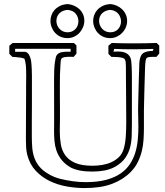

<svg xmlns="http://www.w3.org/2000/svg" viewBox="-20 -914 832 966"><path d="M535.6 -893.6Q551.8 -892.1 566.9 -885.5Q582 -878.9 593.8 -867.9Q605.5 -856.9 612.5 -841.8Q619.6 -826.7 619.6 -808.1Q619.6 -791.5 612.8 -775.9Q606 -760.3 594.2 -748.3Q582.5 -736.3 567.1 -729.2Q551.8 -722.2 534.2 -722.2Q514.6 -722.2 498.8 -729.5Q482.9 -736.8 471.9 -749Q460.9 -761.2 454.8 -776.9Q448.7 -792.5 448.7 -809.1Q448.7 -823.2 453.6 -837.4Q458.5 -851.6 468.8 -863.3Q479 -875 494.4 -883.1Q509.8 -891.1 530.8 -893.1ZM534.2 -864.3Q522.9 -863.3 512.9 -859.4Q502.9 -855.5 495.1 -848.4Q487.3 -841.3 482.9 -831.3Q478.5 -821.3 478.5 -808.6Q478.5 -797.9 482.7 -787.4Q486.8 -776.9 494.1 -769Q501.5 -761.2 511.7 -756.3Q522 -751.5 534.7 -751.5Q547.9 -751.5 558.1 -756.1Q568.4 -760.7 575.2 -768.6Q582 -776.4 585.4 -786.1Q588.9 -795.9 588.9 -806.2Q588.9 -816.4 585.4 -826.4Q582 -836.4 575.4 -844.5Q568.8 -852.5 558.6 -857.9Q548.3 -863.3 534.2 -864.3ZM320.8 -893.6Q336.4 -892.1 351.3 -886Q366.2 -879.9 377.9 -869.4Q389.6 -858.9 397 -843.8Q404.3 -828.6 404.3 -809.6Q404.3 -793 397.7 -777.1Q391.1 -761.2 379.9 -749Q368.7 -736.8 353 -729.5Q337.4 -722.2 319.3 -722.2Q299.8 -722.2 283.9 -729.5Q268.1 -736.8 257.1 -749Q246.1 -761.2 240 -776.9Q233.9 -792.5 233.9 -809.1Q233.9 -823.2 238.8 -837.4Q243.7 -851.6 253.9 -863.3Q264.2 -875 279.5 -883.1Q294.9 -891.1 315.9 -893.1ZM319.3 -864.3Q308.1 -863.3 298.1 -859.4Q288.1 -855.5 280.3 -848.4Q272.5 -841.3 268.1 -831.3Q263.7 -821.3 263.7 -808.6Q263.7 -797.9 267.8 -787.4Q272 -776.9 279.3 -769Q286.6 -761.2 296.9 -756.3Q307.1 -751.5 319.8 -751.5Q333 -751.5 343.3 -756.3Q353.5 -761.2 360.6 -769Q367.7 -776.9 371.1 -786.9Q374.5 -796.9 374.5 -807.6Q374.5 -828.1 361.1 -845Q347.7 -861.8 319.3 -864.3ZM26.9 -643.1V-683.6Q30.8 -687.5 34.9 -690.7Q39.1 -693.8 43.5 -697.8H352.1Q357.9 -690.9 364.7 -685.1V-644.5Q360.8 -640.1 357.7 -636Q354.5 -631.8 350.6 -627.9Q345.2 -627.9 339.6 -628.2Q334 -628.4 328.1 -628.4Q318.4 -628.4 308.6 -627.2Q298.8 -626 290.5 -621.1Q285.6 -614.7 285.4 -605.2Q285.2 -595.7 284.2 -588.4Q282.2 -562 281.7 -536.4Q281.2 -510.7 281.2 -484.9Q281.2 -479 281.2 -465.8Q281.2 -452.6 281.2 -435.5Q281.2 -418.5 281.5 -399.7Q281.7 -380.9 281.7 -363.8Q281.7 -346.7 281.7 -333.5Q281.7 -320.3 281.7 -314.5Q281.7 -300.3 281.2 -284.9Q280.8 -269.5 280.8 -253.4Q280.8 -219.7 285.9 -188.5Q291 -157.2 308.1 -133.1Q325.2 -108.9 357.9 -94.5Q390.6 -80.1 445.8 -80.1Q470.2 -80.1 494.9 -84.2Q519.5 -88.4 540.8 -98.1Q562 -107.9 578.1 -123.5Q594.2 -139.2 601.6 -162.6Q610.4 -190.9 612.8 -226.8Q615.2 -262.7 615.2 -299.3Q615.2 -305.7 615 -327.6Q614.7 -349.6 614.7 -379.6Q614.7 -409.7 614.3 -443.4Q613.8 -477.1 613.8 -506.6Q613.8 -536.1 613.5 -557.4Q613.3 -578.6 613.3 -583.5Q613.3 -593.3 612.1 -602.8Q610.8 -612.3 606 -618.2Q599.6 -622.6 591.3 -624.3Q583 -626 574.2 -626.7Q565.4 -627.4 556.6 -627.4Q547.9 -627.4 540.5 -627.9L525.4 -643.1V-683.6Q529.3 -687.5 533.4 -690.7Q537.6 -693.8 542 -697.8Q568.4 -696.8 594.2 -696.3Q620.1 -695.8 646 -695.8Q676.8 -695.8 707 -696.3Q737.3 -696.8 768.6 -697.8Q774.4 -690.9 781.2 -685.1V-644.5Q777.3 -640.1 774.2 -636Q771 -631.8 767.1 -627.9Q752.9 -627.9 738.8 -627.7Q724.6 -627.4 711.9 -619.6L720.7 -627Q713.9 -617.7 712.6 -608.2Q711.4 -598.6 710.4 -587.4Q710 -580.6 709.5 -563Q709 -545.4 708.3 -522.2Q707.5 -499 706.8 -473.4Q706.1 -447.8 705.6 -424.3Q705.1 -400.9 704.6 -382.8Q704.1 -364.7 704.1 -356.9V-270Q704.1 -239.7 702.1 -210Q700.2 -180.2 693.1 -152.1Q686 -124 673.1 -97.9Q660.2 -71.8 638.2 -49.3Q619.1 -29.8 596.2 -15.1Q573.2 -0.5 547.9 9.3Q514.2 22.5 478.3 27.3Q442.4 32.2 405.8 32.2Q360.8 32.2 314.7 23.9Q268.6 15.6 228.8 -3.9Q189 -23.4 159.2 -55.4Q129.4 -87.4 117.2 -134.8Q112.8 -152.3 111.6 -170.4Q110.4 -188.5 110.4 -206.5Q110.4 -211.9 110.4 -231.7Q110.4 -251.5 110.6 -278.8Q110.8 -306.2 110.8 -337.9Q110.8 -369.6 111.1 -398.7Q111.3 -427.7 111.3 -450.7Q111.3 -473.6 111.3 -483.9Q111.3 -497.6 111.6 -511.2Q111.8 -524.9 111.8 -539.1Q111.8 -555.2 111.1 -571Q110.4 -586.9 107.4 -602.1Q107.4 -602.5 106.7 -605.5Q106 -608.4 105 -611.6Q104 -614.7 103.3 -617.4Q102.5 -620.1 102.5 -620.1Q103.5 -620.1 105.5 -614.3Q105.5 -618.2 98.1 -620.6Q90.8 -623 80.6 -624.5Q70.3 -626 59.6 -626.7Q48.8 -627.4 42 -627.9ZM106.9 -653.3Q118.7 -650.4 125.2 -639.6Q131.8 -628.9 134.8 -615.7Q137.7 -602.5 138.4 -589.4Q139.2 -576.2 139.6 -568.4Q139.6 -567.9 139.9 -562.7Q140.1 -557.6 140.1 -551.8Q140.1 -545.9 140.4 -541Q140.6 -536.1 140.6 -536.1V-470.7Q140.6 -463.4 140.6 -444.3Q140.6 -425.3 140.6 -400.6Q140.6 -376 140.4 -348.4Q140.1 -320.8 140.1 -296.1Q140.1 -271.5 140.1 -252.4Q140.1 -233.4 140.1 -226.1Q140.1 -197.3 142.3 -170.4Q144.5 -143.6 153.1 -119.6Q161.6 -95.7 178.7 -75.2Q195.8 -54.7 225.6 -37.6Q239.7 -29.3 254.6 -23.4Q269.5 -17.6 285.2 -13.7Q316.4 -6.3 347.4 -2Q378.4 2.4 410.6 2.4Q471.2 2.4 514.4 -9.3Q557.6 -21 587.2 -41.5Q616.7 -62 634.3 -89.4Q651.9 -116.7 661.1 -147.7Q670.4 -178.7 673.3 -211.7Q676.3 -244.6 676.3 -276.4Q676.3 -298.8 675.5 -319.8Q674.8 -340.8 674.8 -359.4Q674.8 -362.3 675 -377.4Q675.3 -392.6 675.8 -414.1Q676.3 -435.5 677 -460.2Q677.7 -484.9 678.2 -507.1Q678.7 -529.3 679.4 -546.1Q680.2 -563 680.2 -567.9Q680.7 -576.2 680.7 -587.4Q680.7 -598.6 682.4 -609.9Q684.1 -621.1 688.2 -631.1Q692.4 -641.1 700.2 -646.5Q710.4 -653.3 723.4 -655.5Q736.3 -657.7 749 -657.7L752 -668Q724.1 -667 697.5 -666.5Q670.9 -666 643.6 -666Q621.6 -666 599.6 -666.5Q577.6 -667 554.7 -668L550.8 -653.8Q556.2 -654.3 561.5 -654.5Q566.9 -654.8 572.8 -654.8Q583.5 -654.8 594.7 -653.1Q606 -651.4 615.2 -646.5Q624.5 -641.6 631.3 -632.3Q638.2 -623 640.1 -607.4Q641.6 -598.1 642.1 -585Q642.6 -571.8 643.1 -557.1Q643.6 -542.5 643.6 -527.3Q643.6 -512.2 643.6 -499V-292Q643.6 -260.3 642.6 -229.7Q641.6 -199.2 634.3 -171.6Q627 -144 610.8 -120.4Q594.7 -96.7 564.5 -78.1Q538.6 -62.5 508.1 -56.6Q477.5 -50.8 446.8 -50.8Q432.1 -50.8 415.8 -51.8Q399.4 -52.7 383.5 -55.7Q367.7 -58.6 352.5 -64Q337.4 -69.3 324.7 -78.1Q300.3 -94.7 285.9 -114.7Q271.5 -134.8 263.9 -157Q256.3 -179.2 254.2 -203.6Q252 -228 252 -253.9Q252 -268.6 252.2 -283.4Q252.4 -298.3 252.4 -313Q252.4 -364.3 252.2 -414.3Q252 -464.4 252 -515.1Q252 -537.1 252.7 -558.6Q253.4 -580.1 256.3 -601.6Q257.8 -612.8 260.7 -625.2Q263.7 -637.7 273.4 -644.5Q282.7 -650.9 294.7 -652.3Q306.6 -653.8 318.8 -653.8H335.4V-668.5H56.2V-653.3Z"/></svg>

Font: XB Kayhan Pook
Style: Regular
Weight: 700
Designer: Behnam
Foundry: Irmug
Version: Version 7.300 2009